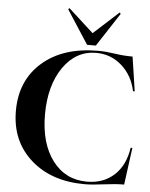

<svg xmlns="http://www.w3.org/2000/svg" viewBox="-64 -1048 871 1114"><g transform="rotate(5 371.0 -491.0)"><path d="M415 -793 288 -989 295 -996 441 -863 587 -996 594 -989 466 -793ZM472 14Q277 14 157 -93Q37 -200 37 -376Q37 -553 157.5 -658.5Q278 -764 483 -764Q526 -764 579 -756Q632 -748 684 -748L714 -548H704Q686 -637 622.5 -694Q559 -751 472 -751Q355 -751 281 -645Q207 -538 207 -369Q207 -202 282 -102Q357 -2 483 -2Q579 -2 641.5 -59.5Q704 -117 719 -220H729L700 -4Q651 -4 582 5Q513 14 472 14Z"/></g></svg>

Font: Gloock
Style: Regular
Weight: 400
Designer: Duarte Pinto
Foundry: Duarte Pinto
Version: Version 1.000